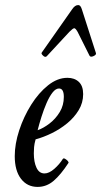

<svg xmlns="http://www.w3.org/2000/svg" viewBox="-20 -722 398 755"><path d="M128 13Q87 13 62.5 -19Q38 -51 38 -108Q38 -156 55.5 -209.5Q73 -263 102.5 -310Q132 -357 169 -386.5Q206 -416 245 -416Q273 -416 290 -400Q307 -384 307 -352Q307 -318 289.5 -289Q272 -260 244 -237Q216 -214 183 -198Q150 -182 120 -174Q115 -156 114 -143.5Q113 -131 113 -119Q113 -85 123.5 -62.5Q134 -40 155 -40Q173 -40 193.5 -58Q214 -76 227 -97Q230 -101 236 -97.5Q242 -94 246.5 -89Q251 -84 249 -81Q219 -35 191 -11Q163 13 128 13ZM128 -210Q151 -218 175 -236.5Q199 -255 215 -281.5Q231 -308 231 -341Q231 -374 212 -374Q199 -374 186.5 -358Q174 -342 163 -316.5Q152 -291 143 -262.5Q134 -234 128 -210ZM164 -501Q158 -495 149.5 -503Q141 -511 144 -515L264 -686Q275 -702 287 -702Q293 -702 296.5 -697Q300 -692 302 -685L357 -514Q360 -507 348 -501.5Q336 -496 332 -503L285 -597Q277 -611 272 -611Q267 -611 253 -597Z"/></svg>

Font: Junicode Two Beta Condensed Medium
Style: Italic
Weight: 500
Width: 3
Italic angle: -9°
Version: Version 1.053; ttfautohint (v1.8.4)